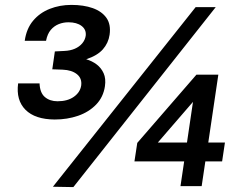

<svg xmlns="http://www.w3.org/2000/svg" viewBox="-20 -760 971 784"><path d="M203.5 -272Q123 -272.5 84 -311.8Q45 -351 54 -419.5H141.5Q143 -381 163.2 -363.8Q183.5 -346.5 215 -346.5Q255.5 -346.5 281.2 -364.5Q307 -382.5 311.5 -410.5Q315.5 -440 294.2 -457Q273 -474 236 -475.5L193.5 -477L204 -550L243 -552Q267 -553 285.5 -561Q304 -569 315.8 -583Q327.5 -597 330 -614Q333 -639 313.2 -654Q293.5 -669 259.5 -669Q238.5 -669 219.8 -661.5Q201 -654 187.2 -637.8Q173.5 -621.5 168 -593.5H81Q88 -643 115 -675.2Q142 -707.5 183 -723.8Q224 -740 271.5 -740Q321.5 -740 358.8 -726.8Q396 -713.5 414.8 -686.8Q433.5 -660 427.5 -618Q422.5 -584 400 -558.5Q377.5 -533 332 -518Q356 -511 374.8 -496.8Q393.5 -482.5 403.2 -460.8Q413 -439 408.5 -408Q402 -363.5 372.5 -333Q343 -302.5 298.8 -287.2Q254.5 -272 203.5 -272ZM279.5 4 196 2.5 779 -731H861ZM717 0 732 -101H529L540.5 -176.5L782 -455H871.5L830.5 -178H898.5L887 -101H818.5L803.5 0ZM624.5 -178H743.5L768 -344Z"/></svg>

Font: Public Sans Thin
Style: Bold Italic
Weight: 700
Italic angle: -8°
Version: Version 2.001